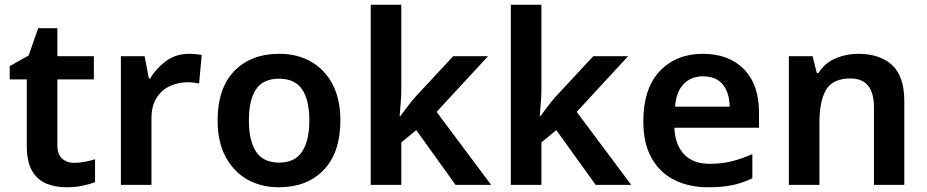

<svg xmlns="http://www.w3.org/2000/svg" viewBox="-20 -780 3912 810"><path d="M293 -93Q316 -93 338.5 -97.5Q361 -102 381 -108V-12Q360 -3 328 3.5Q296 10 260 10Q213 10 175.5 -5.5Q138 -21 115.5 -59Q93 -97 93 -166V-445H21V-501L101 -546L141 -661H222V-543H376V-445H222V-167Q222 -129 242 -111Q262 -93 293 -93Z M777 -553Q790 -553 805.5 -551.5Q821 -550 831 -548L820 -428Q811 -430 797 -431.5Q783 -433 772 -433Q732 -433 697 -417Q662 -401 640.5 -367Q619 -333 619 -281V0H490V-543H590L608 -449H614Q638 -491 680 -522Q722 -553 777 -553Z M1416 -272Q1416 -137 1346 -63.5Q1276 10 1156 10Q1081 10 1023 -23Q965 -56 931.5 -119Q898 -182 898 -272Q898 -407 968 -480Q1038 -553 1159 -553Q1234 -553 1292 -520Q1350 -487 1383 -424.5Q1416 -362 1416 -272ZM1030 -272Q1030 -187 1060 -140.5Q1090 -94 1158 -94Q1224 -94 1254.5 -140.5Q1285 -187 1285 -272Q1285 -358 1254.5 -403Q1224 -448 1157 -448Q1090 -448 1060 -403Q1030 -358 1030 -272Z M1673 -401Q1673 -375 1670.5 -346Q1668 -317 1666 -290H1669Q1682 -308 1699.5 -331Q1717 -354 1733 -372L1892 -543H2039L1822 -308L2052 0H1902L1736 -231L1673 -179V0H1544V-760H1673Z M2264 -401Q2264 -375 2261.5 -346Q2259 -317 2257 -290H2260Q2273 -308 2290.5 -331Q2308 -354 2324 -372L2483 -543H2630L2413 -308L2643 0H2493L2327 -231L2264 -179V0H2135V-760H2264Z M2945 -553Q3055 -553 3118.5 -488Q3182 -423 3182 -307V-241H2825Q2828 -169 2866 -129Q2904 -89 2973 -89Q3025 -89 3067 -99.5Q3109 -110 3154 -130V-28Q3113 -8 3070 1Q3027 10 2967 10Q2887 10 2825.5 -20.5Q2764 -51 2729 -113Q2694 -175 2694 -267Q2694 -407 2763.5 -480Q2833 -553 2945 -553ZM2946 -458Q2896 -458 2864.5 -426Q2833 -394 2828 -330H3058Q3058 -386 3030.5 -422Q3003 -458 2946 -458Z M3601 -553Q3692 -553 3743.5 -505.5Q3795 -458 3795 -354V0H3667V-327Q3667 -449 3568 -449Q3493 -449 3465 -401Q3437 -353 3437 -264V0H3308V-543H3408L3426 -472H3433Q3459 -514 3504.5 -533.5Q3550 -553 3601 -553Z"/></svg>

Font: Noto Sans Lisu SemiBold
Style: Regular
Weight: 600
Designer: Monotype Design Team. David Williams.
Foundry: Monotype Imaging Inc.
Version: Version 2.102; ttfautohint (v1.8.4.7-5d5b)